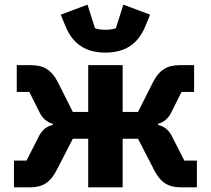

<svg xmlns="http://www.w3.org/2000/svg" viewBox="-20 -805 906 825"><path d="M433 -579C521 -579 574 -619 604 -691L625 -742L510 -785L478 -684C470 -680 450 -677 433 -677C416 -677 396 -680 388 -684L356 -785L241 -742L262 -691C292 -619 345 -579 433 -579ZM40 -115V0H107C163 0 196 -20 224 -75L293 -209H359V0H507V-209H573L642 -75C670 -20 703 0 759 0H826V-115H772L717 -223C703 -249 683 -263 659 -268V-273C683 -279 703 -296 715 -320L760 -410H814V-525H753C697 -525 664 -504 637 -451L573 -324H507V-525H359V-324H293L229 -451C202 -504 169 -525 113 -525H52V-410H106L151 -320C163 -296 183 -279 207 -273V-268C183 -263 163 -249 149 -223L94 -115Z"/></svg>

Font: Braiins Sans
Style: Bold
Weight: 700
Designer: Mike Abbink, Paul van der Laan, Pieter van Rosmalen, Jiri Chlebus, Lubos Buracinsky
Foundry: Bold Monday, Sudetype
Version: Version 1.000;hotconv 1.0.109;makeotfexe 2.5.65596